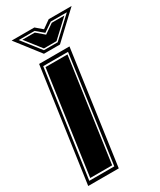

<svg xmlns="http://www.w3.org/2000/svg" viewBox="-217 -808 724 871"><g transform="rotate(-30 145.5 -372.5)"><path d="M-26 0 58 -591H217L134 0ZM-10 -18H121L199 -573H69ZM0 -27 76 -564H191L115 -27ZM317 -745 184 -620H100L3 -745H122L156 -716L197 -745ZM284 -731H200L153 -699L115 -731H32L108 -634H180ZM267 -724 178 -641H112L47 -724H112L152 -690L201 -724Z"/></g></svg>

Font: Alumni Sans Collegiate One SC
Style: Italic
Weight: 400
Italic angle: -8°
Designer: Robert E. Leuschke
Foundry: Robert E. Leuschke
Version: Version 1.100